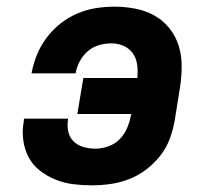

<svg xmlns="http://www.w3.org/2000/svg" viewBox="-20 -548 640 576"><path d="M256 8Q227 8 199.5 4.5Q172 1 147 -9Q122 -19 100.5 -35.5Q79 -52 66.5 -75Q54 -98 50 -126Q46 -154 51 -182L52 -192H184V-188Q181 -170 185 -152.5Q189 -135 201 -123.5Q213 -112 230.5 -107Q248 -102 266 -102Q285 -102 305 -109Q325 -116 339.5 -131Q354 -146 362 -165.5Q370 -185 373 -204L374 -206H212L230 -314H392Q394 -334 391.5 -353.5Q389 -373 378.5 -388Q368 -403 350.5 -410.5Q333 -418 314 -418Q296 -418 277 -412.5Q258 -407 243.5 -394.5Q229 -382 219.5 -364.5Q210 -347 207 -329V-328H75V-330Q80 -357 91 -384Q102 -411 120 -435Q138 -459 161.5 -477.5Q185 -496 212 -507.5Q239 -519 267 -523.5Q295 -528 323 -528Q355 -528 386 -522Q417 -516 443 -501.5Q469 -487 488 -463.5Q507 -440 516 -411Q525 -382 525 -350Q525 -318 520 -286L504 -186Q499 -158 489 -131Q479 -104 460.5 -80.5Q442 -57 418 -39Q394 -21 367 -10.5Q340 0 311.5 4Q283 8 256 8Z"/></svg>

Font: Iosevka Extrabold Extended
Style: Italic
Weight: 800
Width: 7
Italic angle: -9°
Monospace: yes
Designer: Belleve Invis
Foundry: Belleve Invis
Version: Version 32.5.0; ttfautohint (v1.8.4)